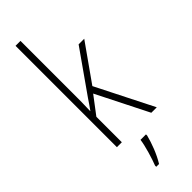

<svg xmlns="http://www.w3.org/2000/svg" viewBox="-320 -779 1018 1018"><g transform="rotate(-45 189.5 -269.5)"><path d="M113 -370V-760H76V0H113V-191L188 -290L334 0H375L213 -321L360 -529H318L152 -293C138 -272 128 -257 112 -235H111C113 -281 113 -322 113 -370ZM233 70V61H192C187 102 164 177 150 212V221H171C199 176 221 117 233 70Z"/></g></svg>

Font: Noto Sans Myanmar Condensed ExtraLight
Style: Regular
Weight: 200
Width: 3
Designer: Monotype Design Team
Foundry: Monotype Imaging Inc.
Version: Version 2.107